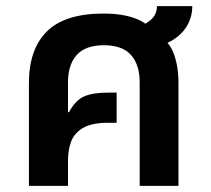

<svg xmlns="http://www.w3.org/2000/svg" viewBox="-20 -604 687 624"><path d="M74 0V-334Q74 -444 132.5 -502Q191 -560 318 -560Q375 -560 417.5 -545Q460 -530 483 -494Q526 -476 543 -434Q560 -392 560 -334V0H434V-336Q434 -394 405.5 -425.5Q377 -457 318 -457Q258 -457 229.5 -425.5Q201 -394 201 -336V-240L204 -239Q225 -278 253 -290.5Q281 -303 331 -303H359V-205H331Q278 -205 249.5 -188Q221 -171 211 -143.5Q201 -116 201 -82V0ZM486 -451 416 -512Q448 -521 469 -538.5Q490 -556 490 -584H605Q605 -553 591.5 -526.5Q578 -500 551.5 -480.5Q525 -461 486 -451Z"/></svg>

Font: Noto Sans Thai SemiBold
Style: Regular
Weight: 600
Version: Version 2.001